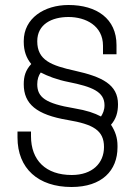

<svg xmlns="http://www.w3.org/2000/svg" viewBox="-20 -734 552 768"><path d="M75 -570V-566C75 -531 85 -502 105 -478C82 -453 75 -429 75 -397C75 -318 126 -275 251 -254C352 -237 396 -213 396 -146C396 -81 349 -34 267 -34C163 -34 104 -93 104 -189V-208H50V-184C50 -60 133 14 266 14C388 14 450 -52 450 -145V-151C450 -183 441 -209 424 -235C444 -258 452 -284 452 -317C452 -396 388 -427 280 -451C185 -472 129 -493 129 -569C129 -637 187 -666 254 -666C323 -666 392 -631 392 -551V-517H446V-554C446 -659 367 -714 254 -714C157 -714 75 -661 75 -570ZM276 -301C162 -320 129 -345 129 -397C129 -416 134 -432 143 -444C170 -430 208 -415 254 -406C349 -387 398 -367 398 -313C398 -293 391 -279 384 -268C357 -282 329 -292 276 -301Z"/></svg>

Font: Space Text Light
Style: Regular
Weight: 300
Designer: Florian Karsten (Space Text), Colophon Foundry (Space Mono)
Foundry: Florian Karsten
Version: Version 1.003;PS 001.003;hotconv 1.0.88;makeotf.lib2.5.64775